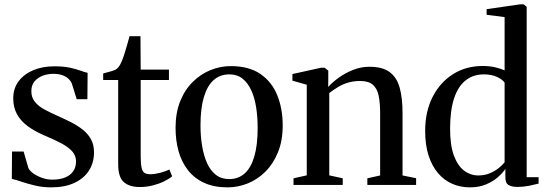

<svg xmlns="http://www.w3.org/2000/svg" viewBox="-20 -838 2473 870"><path d="M211.5 11Q173.5 11 139 2.8Q104.5 -5.5 77 -14.8Q49.5 -24 33.5 -27.5L34.5 -151.5H87L108.5 -77Q113.5 -65 130.2 -52.8Q147 -40.5 170.2 -32.2Q193.5 -24 216.5 -24Q251 -24 275 -33.8Q299 -43.5 311.8 -62Q324.5 -80.5 324.5 -106.5Q324.5 -132 308.2 -151Q292 -170 260.8 -187Q229.5 -204 183 -223.5Q138 -242.5 106 -266Q74 -289.5 57 -320.5Q40 -351.5 40 -392Q40 -437.5 64.5 -470Q89 -502.5 131 -520Q173 -537.5 226 -537.5Q268 -537.5 296.8 -531.2Q325.5 -525 345 -517.8Q364.5 -510.5 377 -508L376 -388.5H327.5L305.5 -459.5Q300.5 -471.5 289.8 -481.5Q279 -491.5 262 -497.5Q245 -503.5 221.5 -503.5Q196.5 -503.5 173.8 -495Q151 -486.5 136.5 -469.2Q122 -452 122 -425Q122 -396 138.5 -376Q155 -356 182.2 -341.5Q209.5 -327 241 -313Q272.5 -299 302 -284Q331.5 -269 355 -250.5Q378.5 -232 392.2 -207Q406 -182 406 -147.5Q406 -101 383.2 -65.2Q360.5 -29.5 317 -9.2Q273.5 11 211.5 11Z M613 9.5Q567 9.5 541.2 -12.8Q515.5 -35 515.5 -94V-475.5H447.5V-505Q455 -507.5 466 -510.2Q477 -513 487.5 -516.2Q498 -519.5 503.5 -522.5Q510.5 -526.5 515.5 -532.2Q520.5 -538 524.8 -545.8Q529 -553.5 532.5 -562.5Q537.5 -574 543.8 -593.8Q550 -613.5 556.2 -635.2Q562.5 -657 567 -674H616.5L617.5 -522.5H745.5V-475.5H617.5V-130.5Q617.5 -94.5 621.8 -77Q626 -59.5 635.8 -54Q645.5 -48.5 662 -48.5Q681.5 -48.5 707.5 -55.5Q733.5 -62.5 747.5 -70L760 -39Q746.5 -27.5 723.5 -16.2Q700.5 -5 672.2 2.2Q644 9.5 613 9.5Z M775.5 -258.5Q775.5 -327 796.5 -379.2Q817.5 -431.5 853.5 -467Q889.5 -502.5 934.2 -520.5Q979 -538.5 1026 -538.5Q1108 -538.5 1160 -502.8Q1212 -467 1236.5 -406Q1261 -345 1261 -269.5Q1261 -201 1239.8 -148.5Q1218.5 -96 1183 -60.5Q1147.5 -25 1102.8 -7Q1058 11 1011 11Q950 11 905.2 -9.5Q860.5 -30 831.8 -66.8Q803 -103.5 789.2 -152.5Q775.5 -201.5 775.5 -258.5ZM1018.5 -26.5Q1060 -26.5 1088.8 -52.2Q1117.5 -78 1132.5 -129.5Q1147.5 -181 1147.5 -258.5Q1147.5 -307 1140.8 -350.8Q1134 -394.5 1118.8 -428.2Q1103.5 -462 1079.2 -481.5Q1055 -501 1019.5 -501Q977.5 -501 948.5 -475.5Q919.5 -450 904 -398.8Q888.5 -347.5 888.5 -269.5Q888.5 -220.5 895.8 -176.8Q903 -133 918.2 -99Q933.5 -65 958.2 -45.8Q983 -26.5 1018.5 -26.5Z M1370 -43.5V-454L1305 -472.5V-502.5L1434.5 -531H1451L1467.5 -518V-477.5L1467 -444Q1486 -465 1515 -486Q1544 -507 1579.8 -521.2Q1615.5 -535.5 1654 -535.5Q1713 -535.5 1745.5 -511.5Q1778 -487.5 1791 -440.8Q1804 -394 1804 -326V-43L1865.5 -30.5V0H1644.5V-30L1702.5 -43V-324.5Q1702.5 -371.5 1695.8 -404.2Q1689 -437 1669.5 -454Q1650 -471 1612 -471Q1583 -471 1558.5 -464Q1534 -457 1512.8 -444.2Q1491.5 -431.5 1472 -416.5V-43.5L1533 -30V0H1310V-30Z M2109.5 11Q2066.5 11 2029.5 -5Q1992.5 -21 1965 -53.2Q1937.5 -85.5 1922 -133.2Q1906.5 -181 1906.5 -244.5Q1906.5 -332 1940 -398.2Q1973.5 -464.5 2032.5 -501.8Q2091.5 -539 2167 -539Q2198.5 -539 2224.8 -532.8Q2251 -526.5 2266.5 -519V-760.5L2185 -771V-796.5L2337.5 -818.5H2353L2366.5 -807V-35H2420.5V-6Q2403.5 -1.5 2377.2 3.8Q2351 9 2325.5 9Q2299 9 2284.5 0.5Q2270 -8 2270 -34.5V-73Q2259 -55.5 2236.8 -35.8Q2214.5 -16 2182.5 -2.5Q2150.5 11 2109.5 11ZM2147.5 -43Q2176 -43 2199.2 -52.8Q2222.5 -62.5 2239.8 -76.5Q2257 -90.5 2266.5 -102.5V-463.5Q2257.5 -477.5 2232.5 -489.2Q2207.5 -501 2172.5 -501Q2125 -501 2090.8 -474.5Q2056.5 -448 2038.2 -394.2Q2020 -340.5 2019.5 -258Q2019 -182 2036.2 -134.5Q2053.5 -87 2082.8 -65Q2112 -43 2147.5 -43Z"/></svg>

Font: Merriweather 96pt
Style: Regular
Weight: 400
Version: Version 2.100